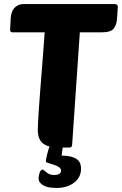

<svg xmlns="http://www.w3.org/2000/svg" viewBox="-20 -730 603 950"><path d="M375 -570 337 -15Q336 0 326 0H290L285 40Q330 40 355.5 54.5Q381 69 381 105Q381 147 347 173.5Q313 200 259 200Q248 200 232.5 198.5Q217 197 203.5 191.5Q190 186 180.5 176.5Q171 167 171 151Q171 138 176.5 123.5Q182 109 190 109Q194 109 198.5 113Q203 117 209.5 122.5Q216 128 225.5 132Q235 136 248 136Q262 136 272 131Q282 126 282 115Q282 103 270.5 96Q259 89 244.5 84.5Q230 80 218.5 76.5Q207 73 207 70Q207 59 212.5 36.5Q218 14 225 -5Q194 -13 180.5 -33.5Q167 -54 167 -85Q167 -100 168.5 -130Q170 -160 173 -200.5Q176 -241 179.5 -288.5Q183 -336 187 -384.5Q191 -433 194.5 -481Q198 -529 201 -570H41Q30 -570 30 -584L33 -640Q34 -653 37.5 -665.5Q41 -678 49 -688Q57 -698 69.5 -704Q82 -710 100 -710H547Q553 -710 558 -707Q563 -704 563 -696L559 -637Q557 -607 542.5 -588.5Q528 -570 483 -570Z"/></svg>

Font: Poetsen One
Style: Regular
Weight: 400
Designer: Pablo Impallari, Rodrigo Fuenzalida
Foundry: Pablo Impallari, Rodrigo Fuenzalida
Version: Version 1.001; ttfautohint (v0.93) -l 8 -r 50 -G 200 -x 14 -